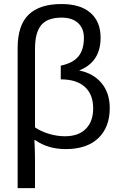

<svg xmlns="http://www.w3.org/2000/svg" viewBox="-20 -745 615 972"><path d="M535.6 -197.8Q535.6 -101.1 477.8 -45.7Q419.9 9.8 312.5 9.8Q223.1 9.8 157.2 -36.1H154.3Q157.2 19.5 157.2 62.5V207.5H69.3V-501.5Q69.3 -617.2 125 -670.9Q180.7 -724.6 291 -724.6Q387.2 -724.6 438.2 -679.9Q489.3 -635.3 489.3 -554.2Q489.3 -430.7 380.4 -388.2Q452.6 -374 494.1 -324.2Q535.6 -274.4 535.6 -197.8ZM157.2 -100.1Q188.5 -79.1 228.8 -67.1Q269 -55.2 308.6 -55.2Q377.4 -55.2 414.6 -92.8Q451.7 -130.4 451.7 -196.3Q451.7 -267.1 409.4 -305.2Q367.2 -343.3 287.6 -343.3V-412.6Q349.6 -425.8 377.2 -459.7Q404.8 -493.7 404.8 -553.2Q404.8 -601.1 375.2 -628.4Q345.7 -655.8 292 -655.8Q220.2 -655.8 188.7 -617.9Q157.2 -580.1 157.2 -498.5Z"/></svg>

Font: Liberation Sans
Style: Regular
Weight: 400
Designer: Steve Matteson
Foundry: Ascender Corporation
Version: Version 2.00.1